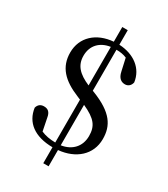

<svg xmlns="http://www.w3.org/2000/svg" viewBox="-227 -926 1014 1156"><g transform="rotate(30 280.5 -348.0)"><path d="M269 126H306V13C424 2 507 -70 507 -179C507 -271 466 -340 317 -398L309 -401V-686C335 -686 357 -683 381 -673L400 -588C409 -543 433 -531 457 -531C477 -531 495 -544 500 -569C488 -659 413 -716 309 -721V-822H271V-720C155 -711 76 -639 76 -533C76 -432 135 -371 248 -325L269 -316V-18C230 -19 200 -24 170 -37L153 -122C147 -161 129 -173 102 -173C81 -173 64 -163 57 -138C70 -43 143 14 269 15ZM306 -301C399 -259 426 -222 426 -153C426 -81 380 -31 306 -20ZM271 -416C192 -450 155 -490 155 -556C155 -628 201 -674 271 -684Z"/></g></svg>

Font: Noto Serif HK Medium
Style: Regular
Weight: 500
Designer: Ryoko NISHIZUKA 西塚涼子 (kana & ideographs); Frank Grießhammer (Latin, Greek & Cyrillic); Wenlong ZHANG 张文龙 (bopomofo); San
Foundry: Adobe
Version: Version 2.001;hotconv 1.1.0;makeotfexe 2.6.0